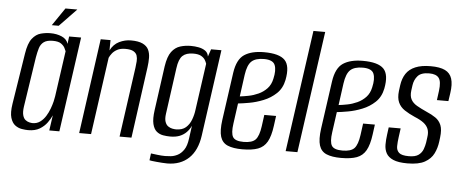

<svg xmlns="http://www.w3.org/2000/svg" viewBox="-50 -759 2401 997"><g transform="rotate(5 1150.5 -260.0)"><path d="M115.3 8Q101.1 8 82.1 4.9Q63.1 1.8 47.2 -10.1Q31.2 -22 23.3 -48.1Q15.4 -74.2 22.7 -121L64.5 -386Q72.9 -440.7 92.4 -465.5Q111.9 -490.3 137.2 -496.9Q162.5 -503.6 187.6 -503.6Q220.5 -503.6 246.8 -492.1Q273.2 -480.5 280.2 -456.2L285.2 -495H347.6L277.6 0H225L236.5 -79.8Q228.5 -61.3 213.8 -41Q199.1 -20.7 175.3 -6.3Q151.4 8 115.3 8ZM135.5 -30.4Q157.9 -30.4 174.7 -42.8Q191.5 -55.2 203.3 -74.2Q215.1 -93.2 222.8 -114.2Q230.5 -135.2 234.7 -152.7Q238.9 -170.2 239.9 -179.3L273.6 -417.1Q271.6 -422.4 266 -433.7Q260.5 -445 246.4 -455.1Q232.4 -465.3 202.8 -465.3Q172 -465.3 156.1 -453.4Q140.2 -441.6 133.8 -420.8Q127.4 -399.9 122.6 -371.8L82.9 -110.9Q79.1 -83.5 83.6 -67Q88.1 -50.4 97.6 -42.9Q107.2 -35.4 117.6 -32.9Q128.1 -30.4 135.5 -30.4ZM190.4 -545.7 253.5 -638.2H315.5L226.4 -545.7Z M380.8 0 449.8 -495H500.9L500.3 -441.4Q516.5 -473.8 546.1 -488.3Q575.7 -502.7 607 -502.7Q646.4 -502.7 668.3 -492.1Q690.3 -481.4 699.1 -463.2Q707.8 -444.9 708.1 -421.4Q708.3 -398 704.7 -371.7L653.4 0H591.4L642.4 -363.6Q644.8 -380.5 645.9 -397.3Q647 -414 642.6 -427.2Q638.3 -440.3 624.2 -448.3Q610.2 -456.4 581.7 -456.4Q556.2 -456.4 539.5 -447.3Q522.9 -438.3 513.5 -426Q504 -413.8 499.2 -402.8L442.8 0Z M849.5 117.4Q838.2 117.4 823.3 116.3Q808.3 115.2 794.2 113.9Q780.1 112.6 770 111.3Q759.9 110 756.9 109L761.5 72.9Q773.7 74.4 795.6 77.2Q817.6 79.9 835.6 79.9Q847.6 79.9 864.9 78.2Q882.3 76.6 900.2 67.5Q918.2 58.5 932.5 37.8Q946.7 17.1 951.6 -21L960.9 -89Q952.3 -69.9 937.8 -54.8Q923.2 -39.8 902.6 -31.5Q881.9 -23.2 852.8 -23.2Q835 -23.2 816.2 -26.4Q797.3 -29.6 782.4 -41.7Q767.5 -53.8 760.9 -80.4Q754.4 -107 761 -154L792.9 -383.9Q800.7 -435.7 819.2 -460.5Q837.8 -485.3 864.2 -493.4Q890.5 -501.4 919.6 -501.4Q940.6 -501.4 960.2 -497.6Q979.8 -493.9 994.3 -484.1Q1008.9 -474.3 1012.2 -454.3L1025.3 -492.9H1079.2L1016 -42Q1010.6 -3.3 997 26.5Q983.4 56.3 962.1 76.4Q940.8 96.5 912.5 107Q884.2 117.4 849.5 117.4ZM879.8 -62.9Q912.6 -62.9 931.2 -79.3Q949.8 -95.7 959.3 -121.2Q968.9 -146.7 972 -172.7L1006.3 -415.7Q1003.6 -425.2 997 -436.1Q990.3 -446.9 976.1 -454.9Q961.8 -462.8 935.5 -462.8Q898.6 -462.8 879.6 -444.9Q860.6 -427 854.4 -379.4L821.2 -139.5Q817.4 -112.7 822.9 -97.1Q828.4 -81.4 838.8 -74.4Q849.2 -67.3 860.3 -65.1Q871.5 -62.9 879.8 -62.9Z M1231.6 10.2Q1184.3 10.2 1155.7 -1.8Q1127.1 -13.7 1117.3 -44.6Q1107.5 -75.5 1115.4 -133.1L1150.4 -381.5Q1160.7 -452 1198.3 -477Q1236 -502 1301 -502Q1380.5 -502 1409.6 -472Q1438.7 -442 1424.2 -367.9Q1415.3 -323.9 1386.5 -296.8Q1357.8 -269.7 1320.3 -254.8Q1282.9 -239.8 1247.1 -233.5Q1211.4 -227.1 1189.2 -225L1174.5 -119.1Q1167.2 -68.5 1179.3 -48.5Q1191.3 -28.6 1235.5 -28.6Q1279.8 -28.6 1297.6 -47.8Q1315.3 -67.1 1322.2 -117.7L1330.3 -177.6H1391.7L1384.7 -125.6Q1377.5 -71.2 1360.8 -41.9Q1344.1 -12.6 1313.2 -1.2Q1282.2 10.2 1231.6 10.2ZM1195.1 -262.3Q1214.8 -264.4 1240.5 -269.5Q1266.2 -274.5 1291.4 -286Q1316.5 -297.5 1335.5 -317.5Q1354.5 -337.6 1361 -369Q1371.6 -413.8 1361.2 -440.2Q1350.8 -466.7 1303.7 -466.7Q1260 -466.7 1238.9 -447.2Q1217.8 -427.6 1210.6 -375.8Z M1457.1 0 1546.5 -634.3H1607.8L1518.4 0Z M1746.6 10.2Q1699.3 10.2 1670.7 -1.8Q1642.1 -13.7 1632.3 -44.6Q1622.5 -75.5 1630.4 -133.1L1665.4 -381.5Q1675.7 -452 1713.3 -477Q1751 -502 1816 -502Q1895.5 -502 1924.6 -472Q1953.7 -442 1939.2 -367.9Q1930.3 -323.9 1901.5 -296.8Q1872.8 -269.7 1835.3 -254.8Q1797.9 -239.8 1762.1 -233.5Q1726.4 -227.1 1704.2 -225L1689.5 -119.1Q1682.2 -68.5 1694.3 -48.5Q1706.3 -28.6 1750.5 -28.6Q1794.8 -28.6 1812.6 -47.8Q1830.3 -67.1 1837.2 -117.7L1845.3 -177.6H1906.7L1899.7 -125.6Q1892.5 -71.2 1875.8 -41.9Q1859.1 -12.6 1828.2 -1.2Q1797.2 10.2 1746.6 10.2ZM1710.1 -262.3Q1729.8 -264.4 1755.5 -269.5Q1781.2 -274.5 1806.4 -286Q1831.5 -297.5 1850.5 -317.5Q1869.5 -337.6 1876 -369Q1886.6 -413.8 1876.2 -440.2Q1865.8 -466.7 1818.7 -466.7Q1775 -466.7 1753.9 -447.2Q1732.8 -427.6 1725.6 -375.8Z M2092.2 8.3Q2044.5 8.3 2018.2 -3.1Q1992 -14.5 1981.4 -34Q1970.8 -53.5 1970.7 -78.9Q1970.6 -104.3 1974.5 -131.9L1979.5 -169.5H2041.8L2035.4 -122.5Q2031.9 -97.4 2031.6 -76.2Q2031.2 -54.9 2044.9 -42.2Q2058.6 -29.5 2096.2 -29.5Q2130.3 -29.5 2147.1 -41.9Q2163.9 -54.3 2170.7 -73Q2177.4 -91.6 2179.9 -107.8L2183.7 -136Q2187.7 -161 2180.9 -178.9Q2174 -196.7 2156.5 -210.1Q2139 -223.5 2108.9 -235.7Q2078.6 -248.9 2055.6 -264.2Q2032.6 -279.5 2022.1 -303Q2011.6 -326.5 2015.9 -362.8L2019.9 -392.9Q2024.8 -428.1 2041.2 -453.2Q2057.7 -478.3 2089.3 -491.6Q2120.9 -505 2169.3 -505Q2217.4 -505 2244.3 -491.9Q2271.2 -478.8 2280.3 -450Q2289.5 -421.1 2282.5 -374.4L2276.3 -332.4H2216.5L2223 -381.2Q2229.3 -430.3 2215.1 -448.7Q2201 -467.2 2165 -467.2Q2123 -467.2 2105.3 -447.2Q2087.7 -427.2 2083.5 -398.4L2079.7 -370.7Q2075.9 -342 2085.6 -323.9Q2095.2 -305.8 2116.7 -293.4Q2138.1 -281 2167.9 -267.6Q2195.2 -256.1 2215.5 -242.2Q2235.9 -228.3 2245.5 -204.9Q2255 -181.5 2250 -140.8L2247.2 -118.3Q2243 -85 2228.9 -56.3Q2214.8 -27.5 2182.8 -9.6Q2150.8 8.3 2092.2 8.3Z"/></g></svg>

Font: Alumni Sans Thin
Style: Italic
Weight: 100
Italic angle: -8°
Designer: Robert E. Leuschke
Foundry: Robert E. Leuschke
Version: Version 1.016